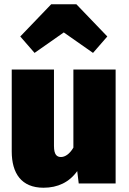

<svg xmlns="http://www.w3.org/2000/svg" viewBox="-20 -860 604 900"><path d="M142 -612 279 -708 416 -612 483 -689 338 -840H220L75 -689ZM522 -534H324V-168C306 -137 284 -124 266 -124C247 -124 233 -134 233 -176V-534H35V-150C35 -48 80 20 184 20C251 20 305 -6 342 -58L349 0H522Z"/></svg>

Font: Fira Sans Heavy
Style: Regular
Weight: 900
Designer: bBox Type GmbH & Carrois Corporate GbR & Edenspiekermann AG
Foundry: bBox Type GmbH & Carrois Corporate GbR & Edenspiekermann AG
Version: Version 4.300;PS 004.300;hotconv 1.0.88;makeotf.lib2.5.64775